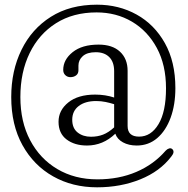

<svg xmlns="http://www.w3.org/2000/svg" viewBox="-20 -691 804 820"><path d="M574 -107.5Q625 -107.5 657 -160.8Q689 -214 689 -314Q689 -413.5 649.8 -486.2Q610.5 -559 543.5 -598.5Q476.5 -638 392.5 -638Q292.5 -638 219.5 -592Q146.5 -546 106.8 -464.5Q67 -383 67 -276.5Q67 -171 108.8 -92Q150.5 -13 224.8 31Q299 75 396 75Q488 75 562.2 43.2Q636.5 11.5 687.5 -47.5Q694 -54.5 702.2 -57Q710.5 -59.5 716.5 -53.5Q727.5 -42 712 -23Q663.5 41 579.2 75Q495 109 394.5 109Q289.5 109 206.8 62.2Q124 15.5 76 -71Q28 -157.5 28 -276.5Q28 -389 71.8 -478.2Q115.5 -567.5 197.2 -619.2Q279 -671 394 -671Q487.5 -671 563.5 -628.8Q639.5 -586.5 684.2 -506.8Q729 -427 729 -314.5Q729 -244 708.8 -188.5Q688.5 -133 651.5 -101.2Q614.5 -69.5 564 -69.5Q530 -69.5 505.2 -83Q480.5 -96.5 472.5 -120Q420 -69.5 351.5 -69.5Q298.5 -69.5 264.2 -95.5Q230 -121.5 230 -171Q230 -220 271.8 -253.5Q313.5 -287 386.5 -287Q408 -287 428.8 -283.8Q449.5 -280.5 467.5 -274.5V-387Q467.5 -426 446.8 -447Q426 -468 389 -468Q352 -468 333.5 -451.2Q315 -434.5 315 -411V-391Q315 -376.5 305 -369Q295 -361.5 280.5 -361.5Q268 -361.5 259 -370Q250 -378.5 250 -392.5Q250 -436 290.2 -468.2Q330.5 -500.5 401 -500.5Q460 -500.5 492.5 -470.2Q525 -440 525 -388.5V-153Q525 -107.5 574 -107.5ZM288.5 -179.5Q288.5 -143.5 311.5 -125.2Q334.5 -107 368.5 -107Q396.5 -107 420 -116Q443.5 -125 467.5 -147V-246Q450 -251.5 431 -255.5Q412 -259.5 390.5 -259.5Q344 -259.5 316.2 -238.2Q288.5 -217 288.5 -179.5Z"/></svg>

Font: Fraunces 144pt S100 Light
Style: Regular
Weight: 300
Version: Version 1.000; ttfautohint (v1.8.3)